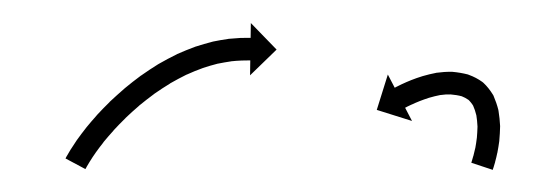

<svg xmlns="http://www.w3.org/2000/svg" viewBox="-20 -323 477 170"><path d="M39.1 -184.8C38.8 -184.1 38.4 -183.4 38 -182.7L55.6 -173.3C56 -173.9 56.4 -174.6 56.7 -175.2C56.7 -175.2 56.7 -175.2 56.7 -175.2C56.7 -175.1 56.6 -175.1 56.6 -175.1C57.6 -176.9 58.7 -178.6 59.7 -180.3C59.7 -180.3 59.7 -180.3 59.6 -180.2C59.6 -180.2 59.6 -180.1 59.6 -180.1C61.2 -182.7 62.9 -185.3 64.7 -187.8C64.7 -187.8 64.7 -187.8 64.6 -187.7C64.6 -187.7 64.6 -187.7 64.6 -187.7C66.9 -190.9 69.2 -194 71.7 -197.1C71.7 -197.1 71.6 -197.1 71.6 -197C71.6 -197 71.5 -197 71.5 -197C74.5 -200.6 77.5 -204.1 80.6 -207.5C80.6 -207.5 80.5 -207.5 80.5 -207.5C80.5 -207.4 80.4 -207.4 80.4 -207.4C83.9 -211.2 87.5 -214.9 91.2 -218.5C91.2 -218.5 91.1 -218.5 91.1 -218.5C91 -218.4 91 -218.4 91 -218.4C95 -222.2 99.1 -225.9 103.3 -229.5C103.3 -229.5 103.2 -229.5 103.2 -229.4C103.1 -229.4 103.1 -229.4 103.1 -229.4C107.5 -233 112 -236.5 116.6 -239.9C116.6 -239.9 116.5 -239.9 116.5 -239.8C116.4 -239.8 116.4 -239.8 116.4 -239.8C121.1 -243.1 125.9 -246.2 130.8 -249.2C130.8 -249.2 130.7 -249.2 130.6 -249.1C130.6 -249.1 130.5 -249.1 130.5 -249.1C135.4 -251.9 140.3 -254.5 145.3 -257C145.3 -257 145.2 -256.9 145.2 -256.9C145.1 -256.9 145 -256.8 145 -256.8C149.8 -259 154.7 -261 159.7 -262.8C159.7 -262.8 159.6 -262.8 159.5 -262.8C159.4 -262.7 159.3 -262.7 159.3 -262.7C163.8 -264.2 168.4 -265.5 173 -266.7C173 -266.7 173 -266.6 172.9 -266.6C172.8 -266.6 172.7 -266.6 172.7 -266.6C176.7 -267.4 180.7 -268.1 184.7 -268.7C184.7 -268.7 184.6 -268.7 184.5 -268.7C184.4 -268.7 184.4 -268.7 184.4 -268.7C187.5 -269 190.6 -269.3 193.8 -269.4C193.8 -269.4 193.7 -269.4 193.7 -269.4C193.6 -269.4 193.5 -269.4 193.5 -269.4C195.5 -269.5 197.5 -269.5 199.5 -269.5C199.5 -269.5 199.5 -269.5 199.5 -269.5C199.5 -269.5 199.5 -269.5 199.5 -269.5C200.2 -269.5 200.9 -269.5 201.6 -269.5L201.4 -256.3L224.9 -279.1L202.1 -302.6L201.9 -289.5C201.1 -289.5 200.4 -289.5 199.7 -289.5C199.7 -289.5 199.7 -289.5 199.6 -289.5C199.6 -289.5 199.6 -289.5 199.6 -289.5C197.4 -289.5 195.2 -289.5 193.1 -289.4C193.1 -289.4 193 -289.4 192.9 -289.4C192.9 -289.4 192.8 -289.4 192.8 -289.4C189.3 -289.2 185.8 -288.9 182.2 -288.6C182.2 -288.6 182.2 -288.5 182.1 -288.5C182 -288.5 181.9 -288.5 181.9 -288.5C177.5 -287.9 173 -287.1 168.6 -286.2C168.6 -286.2 168.5 -286.1 168.4 -286.1C168.3 -286.1 168.2 -286.1 168.2 -286.1C163.1 -284.8 158.1 -283.3 153.1 -281.7C153.1 -281.7 153 -281.7 152.9 -281.7C152.8 -281.6 152.8 -281.6 152.8 -281.6C147.4 -279.6 142 -277.4 136.8 -275.1C136.8 -275.1 136.7 -275 136.7 -275C136.6 -275 136.5 -274.9 136.5 -274.9C131.1 -272.3 125.8 -269.4 120.5 -266.4C120.5 -266.4 120.5 -266.4 120.4 -266.3C120.3 -266.3 120.3 -266.3 120.3 -266.3C115.1 -263 109.9 -259.7 104.9 -256.1C104.9 -256.1 104.9 -256.1 104.8 -256.1C104.7 -256 104.7 -256 104.7 -256C99.8 -252.4 95 -248.6 90.4 -244.8C90.4 -244.8 90.3 -244.8 90.3 -244.7C90.2 -244.7 90.2 -244.6 90.2 -244.6C85.8 -240.8 81.5 -236.9 77.2 -232.9C77.2 -232.9 77.2 -232.8 77.1 -232.8C77.1 -232.8 77.1 -232.7 77.1 -232.7C73.2 -228.9 69.4 -225 65.7 -221C65.7 -221 65.7 -220.9 65.6 -220.9C65.6 -220.8 65.6 -220.8 65.6 -220.8C62.3 -217.1 59.1 -213.4 56 -209.6C56 -209.6 56 -209.5 56 -209.5C55.9 -209.5 55.9 -209.4 55.9 -209.4C53.3 -206.1 50.8 -202.8 48.3 -199.3C48.3 -199.3 48.3 -199.3 48.3 -199.3C48.2 -199.2 48.2 -199.2 48.2 -199.2C46.3 -196.4 44.5 -193.7 42.7 -190.8C42.7 -190.8 42.7 -190.8 42.6 -190.8C42.6 -190.7 42.6 -190.7 42.6 -190.7C41.4 -188.8 40.3 -186.9 39.2 -184.9C39.2 -184.9 39.2 -184.9 39.2 -184.9C39.2 -184.8 39.1 -184.8 39.1 -184.8ZM397.8 -180.5C397.6 -180 397.5 -179.5 397.3 -178.9L416.3 -172.6C416.5 -173.2 416.7 -173.8 416.8 -174.4C416.8 -174.4 416.8 -174.4 416.9 -174.4C416.9 -174.4 416.9 -174.5 416.9 -174.5C417.4 -176.1 417.9 -177.8 418.4 -179.5C418.4 -179.5 418.4 -179.6 418.4 -179.6C418.4 -179.6 418.4 -179.7 418.4 -179.7C419.1 -182.3 419.8 -185 420.3 -187.6C420.3 -187.6 420.4 -187.7 420.4 -187.8C420.4 -187.8 420.4 -187.9 420.4 -187.9C421.1 -191.4 421.6 -194.8 422.1 -198.3C422.1 -198.3 422.1 -198.4 422.1 -198.5C422.1 -198.6 422.1 -198.7 422.1 -198.7C422.5 -202.8 422.7 -206.9 422.8 -211C422.8 -211 422.8 -211.1 422.8 -211.2C422.8 -211.4 422.8 -211.5 422.8 -211.5C422.6 -215.9 422.1 -220.4 421.4 -224.8C421.4 -224.8 421.4 -225 421.3 -225.2C421.3 -225.4 421.3 -225.5 421.3 -225.5C420.2 -229.9 418.7 -234.2 416.9 -238.4C416.8 -238.4 416.7 -238.6 416.6 -238.9C416.4 -239.1 416.3 -239.4 416.3 -239.4C414 -243.1 411.3 -246.6 408.1 -249.6C408 -249.6 407.8 -249.9 407.5 -250.1C407.3 -250.3 407 -250.5 407 -250.5C403.4 -253.1 399.4 -255.2 395.2 -256.7C395.2 -256.7 395 -256.8 394.7 -256.9C394.5 -257 394.2 -257.1 394.2 -257.1C389.8 -258.2 385.2 -259 380.6 -259.4C380.6 -259.4 380.5 -259.4 380.3 -259.4C380.1 -259.4 380 -259.4 380 -259.4C375.5 -259.5 371.1 -259.2 366.8 -258.6C366.8 -258.6 366.6 -258.6 366.5 -258.6C366.3 -258.5 366.2 -258.5 366.2 -258.5C362.2 -257.7 358.2 -256.8 354.2 -255.6C354.2 -255.6 354.2 -255.6 354.1 -255.6C354 -255.6 353.9 -255.5 353.9 -255.5C350.6 -254.5 347.2 -253.3 343.9 -252C343.9 -252 343.9 -252 343.8 -252C343.8 -251.9 343.7 -251.9 343.7 -251.9C341.2 -250.9 338.6 -249.8 336.1 -248.6C336.1 -248.6 336.1 -248.6 336.1 -248.6C336 -248.6 336 -248.6 336 -248.6C334.4 -247.8 332.8 -247 331.2 -246.2C331.2 -246.2 331.2 -246.2 331.2 -246.2C331.2 -246.2 331.1 -246.2 331.1 -246.2C330.6 -245.9 330 -245.6 329.5 -245.3L323.4 -257L313.6 -225.7L344.8 -215.9L338.7 -227.6C339.3 -227.9 339.8 -228.1 340.3 -228.4C340.3 -228.4 340.3 -228.4 340.3 -228.4C340.3 -228.4 340.2 -228.4 340.2 -228.4C341.7 -229.1 343.2 -229.8 344.6 -230.5C344.6 -230.5 344.6 -230.5 344.6 -230.5C344.5 -230.5 344.5 -230.4 344.5 -230.4C346.8 -231.5 349.1 -232.5 351.4 -233.4C351.4 -233.4 351.3 -233.4 351.3 -233.4C351.2 -233.4 351.1 -233.3 351.1 -233.3C354.1 -234.5 357.1 -235.5 360.1 -236.5C360.1 -236.5 360 -236.5 359.9 -236.5C359.8 -236.4 359.8 -236.4 359.8 -236.4C363.1 -237.4 366.6 -238.2 370 -238.9C370 -238.9 369.9 -238.9 369.8 -238.8C369.6 -238.8 369.5 -238.8 369.5 -238.8C372.8 -239.3 376.2 -239.5 379.6 -239.4C379.6 -239.4 379.4 -239.4 379.3 -239.4C379.1 -239.4 378.9 -239.4 378.9 -239.4C382.4 -239.1 385.8 -238.6 389.1 -237.7C389.1 -237.7 388.9 -237.8 388.6 -237.9C388.4 -238 388.1 -238.1 388.1 -238.1C390.7 -237.1 393.1 -235.8 395.4 -234.2C395.4 -234.2 395.1 -234.4 394.8 -234.7C394.6 -234.9 394.3 -235.1 394.3 -235.1C396.2 -233.3 397.9 -231.2 399.2 -229C399.2 -229 399.1 -229.2 399 -229.5C398.8 -229.7 398.7 -230 398.7 -230C400 -227 401.1 -223.9 401.8 -220.8C401.8 -220.8 401.8 -221 401.8 -221.2C401.7 -221.4 401.7 -221.5 401.7 -221.5C402.3 -218 402.6 -214.3 402.8 -210.7C402.8 -210.7 402.8 -210.8 402.8 -211C402.8 -211.1 402.8 -211.2 402.8 -211.2C402.7 -207.7 402.5 -204.1 402.2 -200.6C402.2 -200.6 402.2 -200.7 402.2 -200.8C402.2 -200.9 402.2 -200.9 402.2 -200.9C401.8 -197.8 401.4 -194.8 400.8 -191.7C400.8 -191.7 400.8 -191.8 400.8 -191.8C400.8 -191.9 400.8 -191.9 400.8 -191.9C400.3 -189.6 399.7 -187.2 399.1 -184.8C399.1 -184.8 399.1 -184.9 399.1 -184.9C399.1 -184.9 399.1 -185 399.1 -185C398.7 -183.5 398.3 -182 397.8 -180.5C397.8 -180.5 397.8 -180.5 397.8 -180.5C397.8 -180.5 397.8 -180.5 397.8 -180.5Z"/></svg>

Font: FRB American Cursive Just Arrows Semibold
Style: Italic
Weight: 600
Italic angle: -25°
Version: Version 2.0;Modular Font Editor K font №1